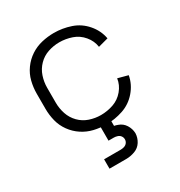

<svg xmlns="http://www.w3.org/2000/svg" viewBox="-177 -659 929 993"><g transform="rotate(-30 287.5 -162.0)"><path d="M188 214V158H288Q298 158 309 154.5Q320 151 326.5 142Q333 133 333 122Q333 111 326.5 102Q320 93 309 89.5Q298 86 288 86H256V0H319V34Q330 36 340 40Q366 49 380.5 72Q395 95 396 122Q395 149 380.5 172Q366 195 340 204.5Q314 214 288 214ZM289 8Q252 8 216 -0.5Q180 -9 149 -29.5Q118 -50 96 -80.5Q74 -111 65 -147Q56 -183 56 -220V-310Q56 -347 65 -383Q74 -419 96 -449.5Q118 -480 149 -500.5Q180 -521 216.5 -529.5Q253 -538 289 -538Q340 -538 389 -521.5Q438 -505 472.5 -465Q507 -425 516 -375L456 -359Q451 -396 425.5 -426.5Q400 -457 363.5 -469.5Q327 -482 289 -482Q255 -482 222 -471Q189 -460 164.5 -435Q140 -410 129 -377Q118 -344 118 -310V-220Q118 -186 129 -153Q140 -120 164.5 -95Q189 -70 222 -59Q255 -48 289 -48Q327 -48 363.5 -60.5Q400 -73 425.5 -103.5Q451 -134 456 -171L516 -155Q507 -105 472.5 -65Q438 -25 389 -8.5Q340 8 289 8Z"/></g></svg>

Font: Jozsika Light
Style: Regular
Weight: 300
Monospace: yes
Designer: Belleve Invis
Foundry: Belleve Invis
Version: 2.1.0